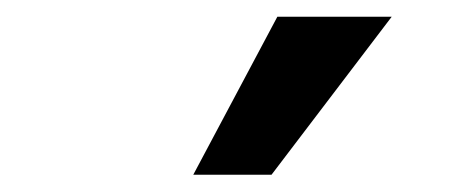

<svg xmlns="http://www.w3.org/2000/svg" viewBox="-20 -814 550 227"><path d="M307.9 -794.2H443.1L301 -607.4H208.5Z"/></svg>

Font: Min Sans VF VF
Style: Regular
Weight: 400
Designer: Jinseong-Kim, NotoSansCJK, Nunito
Foundry: Jinseong-Kim
Version: Version 1.420;Glyphs 3.1.2 (3151)